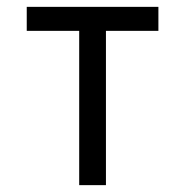

<svg xmlns="http://www.w3.org/2000/svg" viewBox="-20 -540 540 560"><path d="M211 0V-450H58V-520H442V-450H289V0Z"/></svg>

Font: Iosevka Fuck
Style: Regular
Weight: 400
Monospace: yes
Designer: Belleve Invis
Foundry: Belleve Invis
Version: Version 28.0.7; ttfautohint (v1.8.3)